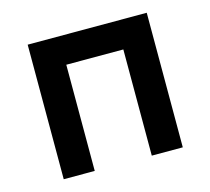

<svg xmlns="http://www.w3.org/2000/svg" viewBox="-75 -547 694 634"><g transform="rotate(-15 272.5 -230.0)"><path d="M476 -460H69V0H175V-363H370V0H476Z"/></g></svg>

Font: Jost Medium
Style: Regular
Weight: 500
Version: Version 3.710